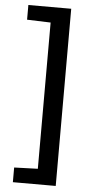

<svg xmlns="http://www.w3.org/2000/svg" viewBox="-60 -778 471 964"><g transform="rotate(5 175.5 -296.5)"><path d="M43 76V150H259V-743H43V-669L162 -665V72Z"/></g></svg>

Font: Saira UNSAM Medium
Style: Regular
Weight: 500
Designer: Hector Gatti with collaboration of the Omnibus-Type team
Foundry: Omnibus-Type
Version: Version 0.072;PS 000.072;hotconv 1.0.88;makeotf.lib2.5.64775